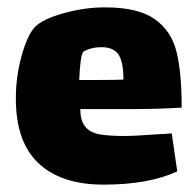

<svg xmlns="http://www.w3.org/2000/svg" viewBox="-20 -489 532 521"><path d="M413 -125Q422 -125 446 -127L461 -24Q384 12 261 12Q146 12 84.5 -46Q23 -104 23 -221Q23 -281 38.5 -337Q54 -393 74 -415Q95 -437 152 -453Q209 -469 265 -469Q355 -469 400 -437Q445 -405 459 -348.5Q473 -292 473 -197Q405 -193 340 -193H198Q198 -161 211.5 -145Q225 -129 250 -124.5Q275 -120 320 -120Q345 -120 413 -125ZM195 -272H247Q294 -272 315 -273Q315 -321 301.5 -341Q288 -361 255 -361Q228 -361 208 -350Q202 -347 199 -324Q196 -301 195 -272Z"/></svg>

Font: Lalezar
Style: Regular
Weight: 400
Designer: Borna Izadpanah
Foundry: Borna Izadpanah
Version: Version 1.003